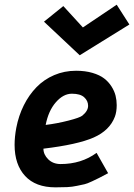

<svg xmlns="http://www.w3.org/2000/svg" viewBox="-20 -804 579 829"><path d="M324.2 -565.4 169.9 -710.4 253.4 -777.8 337.9 -685.5 483.9 -783.7 538.6 -698.2ZM177.2 -264.6Q225.6 -270.5 275.1 -283.2Q324.7 -295.9 335.4 -304.7Q360.4 -325.2 360.4 -347.2Q360.4 -368.7 343.5 -384Q326.7 -399.4 290.5 -399.4Q253.4 -399.4 221.2 -362.5Q189 -325.7 177.2 -264.6ZM308.6 -498.5Q348.1 -498.5 379.4 -489.3Q410.6 -480 429.7 -465.3Q448.7 -450.7 461.4 -430.7Q474.1 -410.6 479 -390.9Q483.9 -371.1 483.9 -350.1Q483.9 -321.3 476.1 -300.3Q453.6 -240.7 384.3 -210.2Q314.9 -179.7 167.5 -162.1Q167.5 -136.7 188.2 -116.2Q209 -95.7 241.7 -95.7Q331.1 -95.7 397 -144L446.8 -56.2Q416.5 -40 408.2 -35.9Q399.9 -31.7 377.7 -21.2Q355.5 -10.7 344.7 -8.5Q334 -6.3 312.7 -1.7Q291.5 2.9 270 3.9Q248.5 4.9 219.2 4.9Q133.8 4.9 88.4 -44.2Q43 -93.3 43 -178.7Q43 -212.9 50.3 -252Q60.5 -304.7 82.8 -349.4Q105 -394 137.5 -427.5Q169.9 -460.9 213.9 -479.7Q257.8 -498.5 308.6 -498.5Z"/></svg>

Font: Fantasque Sans Mono
Style: Bold Italic
Weight: 700
Italic angle: -11°
Monospace: yes
Designer: Jany Belluz
Version: Version 1.7.1